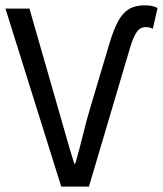

<svg xmlns="http://www.w3.org/2000/svg" viewBox="-20 -688 601 708"><path d="M205.8 0 0.1 -656.3H88.6L190.5 -301.5Q207.6 -243.1 221.6 -193Q235.6 -142.8 253.7 -84.8H257.7Q274.4 -142.8 286.5 -193Q298.6 -243.1 316.1 -301.5L384 -529Q398.6 -577.9 415 -608.7Q431.3 -639.4 454.6 -653.9Q477.9 -668.3 512.6 -668.3Q528.1 -668.3 538.8 -666.3Q549.4 -664.2 561 -658.8L543.6 -582Q538.9 -584.6 532.6 -586.3Q526.3 -588 518 -588Q496.6 -588 484.1 -569.7Q471.6 -551.4 460.2 -514L308 0Z"/></svg>

Font: Source Sans 3 Variable
Style: Regular
Weight: 200
Designer: Paul D. Hunt
Foundry: Adobe Systems Incorporated
Version: Version 3.026